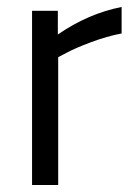

<svg xmlns="http://www.w3.org/2000/svg" viewBox="-20 -531 386 551"><path d="M72 0V-500H146V-432Q233 -492 329 -511V-435Q287 -427 241.5 -410Q196 -393 172 -380L147 -367V0Z"/></svg>

Font: Titillium Web[RUS by Daymarius]
Style: Regular
Weight: 400
Designer: Cyrillization by Daymarius
Foundry: Cyrillization by Daymarius
Version: Version 1.002 September 11, 2018